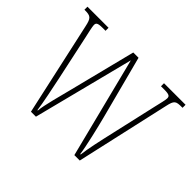

<svg xmlns="http://www.w3.org/2000/svg" viewBox="-121 -718 901 901"><g transform="rotate(45 329.0 -268.0)"><path d="M64 -463 166 0H199L327 -502L454 0H490L595 -467C605 -513 612 -516 653 -516H656V-536H513V-516H536C570 -516 574 -509 574 -496C574 -484 567 -459 560 -428L510 -208C491 -125 478 -67 473 -23H470C464 -69 439 -173 426 -223L344 -536H309L226 -207C214 -158 187 -63 185 -27H182C178 -64 158 -158 148 -206L101 -425C96 -446 87 -487 87 -496C87 -509 91 -516 125 -516H145V-536H5V-516H6C46 -516 54 -511 64 -463Z"/></g></svg>

Font: Noto Serif Sinhala ExtraCondensed Thin
Style: Regular
Weight: 100
Width: 2
Designer: Jelle Bosma - Monotype Design Team
Foundry: Monotype Imaging Inc.
Version: Version 2.007